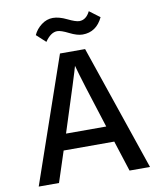

<svg xmlns="http://www.w3.org/2000/svg" viewBox="-94 -942 847 1016"><g transform="rotate(-10 330.0 -434.0)"><path d="M270 -793Q235 -793 204 -747L155 -792Q169 -823 197.5 -844.5Q226 -866 259 -866Q292 -866 334 -845.5Q376 -825 395 -825Q432 -825 453 -868L509 -826Q474 -752 400 -752Q371 -752 330.5 -772.5Q290 -793 270 -793ZM140 0H31L264 -674H399L629 0H519L466 -165H194ZM331 -596Q324 -567 222 -251H438Q351 -520 331 -596Z"/></g></svg>

Font: Hind Jalandhar Medium
Style: Regular
Weight: 500
Designer: Namrata Goyal
Foundry: Indian Type Foundry
Version: Version 0.702;PS 1.0;hotconv 1.0.81;makeotf.lib2.5.63406